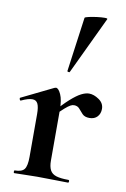

<svg xmlns="http://www.w3.org/2000/svg" viewBox="-84 -782 547 832"><g transform="rotate(10 189.5 -365.5)"><path d="M161 -271 153 -284Q192 -329 219 -353Q246 -377 265 -386.5Q284 -396 299 -396Q320 -396 342.5 -380.5Q365 -365 365 -340Q365 -319 352.5 -305.5Q340 -292 318 -292Q297 -292 286.5 -303Q276 -314 267.5 -324.5Q259 -335 243 -335Q236 -335 227.5 -330.5Q219 -326 203.5 -312.5Q188 -299 161 -271ZM39 0Q36 0 36 -6Q36 -12 39 -12Q70 -12 81 -26.5Q92 -41 92 -81V-269Q92 -300 85 -314.5Q78 -329 61 -329Q52 -329 40 -325.5Q28 -322 13 -315Q9 -313 7 -319Q5 -325 7 -326L146 -394Q152 -396 153 -396Q164 -396 175 -372Q186 -348 186 -303V-81Q186 -55 194 -39.5Q202 -24 221.5 -18Q241 -12 275 -12Q279 -12 279 -6Q279 0 275 0Q248 0 213.5 -1Q179 -2 139 -2Q111 -2 85 -1Q59 0 39 0ZM200 -474Q199 -471 193.5 -472.5Q188 -474 189 -476L222 -716Q224 -719 239.5 -722.5Q255 -726 274.5 -728.5Q294 -731 308 -731Q322 -731 320 -727Z"/></g></svg>

Font: Cormorant Garamond Light
Style: Bold
Weight: 700
Version: Version 4.001